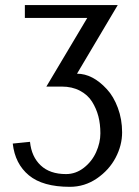

<svg xmlns="http://www.w3.org/2000/svg" viewBox="-20 -720 543 750"><path d="M221.2 -381.8H161.1L320.8 -649.9H77.1V-700.2H439.9L280.8 -432.1Q341.8 -432.1 397.5 -371.6Q423.8 -343.3 440.4 -298.6Q457 -253.9 457 -203.1Q457 -152.3 431.6 -104Q406.2 -55.7 358.4 -22.9Q310.5 9.8 252.9 9.8Q147 9.8 92.8 -35.2Q38.6 -80.1 29.8 -159.2L97.2 -166Q103 -107.9 138.9 -74Q174.8 -40 237.8 -40Q275.9 -40 307.4 -64.5Q338.9 -88.9 355.5 -125.7Q372.1 -162.6 372.1 -199Q372.1 -235.4 364.3 -265.6Q356.4 -295.9 339.6 -322.8Q322.8 -349.6 292.2 -365.7Q261.7 -381.8 221.2 -381.8Z"/></svg>

Font: Pfennig
Style: Medium
Weight: 500
Version: Version 20120410 ; ttfautohint (v0.8)